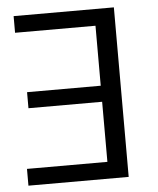

<svg xmlns="http://www.w3.org/2000/svg" viewBox="-50 -719 627 763"><g transform="rotate(-5 263.5 -338.0)"><path d="M32.7 -609.9V-676.3H432.6V0H32.7V-66.9H353.5V-306.6H59.6V-370.6H353.5V-609.9Z"/></g></svg>

Font: Estedad-FD Regular
Style: FD-Regular
Weight: 400
Designer: Amin Abedi
Version: Version 7.3